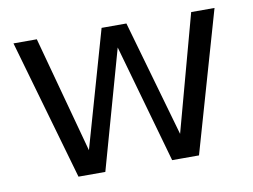

<svg xmlns="http://www.w3.org/2000/svg" viewBox="-59 -564 854 648"><g transform="rotate(-10 367.5 -240.5)"><path d="M161 0 23 -481H103L219 -53H203L325 -481H410L532 -54H516L632 -481H712L574 0H482L353 -456H381L253 0Z"/></g></svg>

Font: SUSE Thin
Style: Regular
Weight: 400
Version: Version 1.000